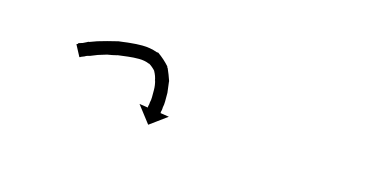

<svg xmlns="http://www.w3.org/2000/svg" viewBox="-30 -367 541 279"><g transform="rotate(15 240.0 -227.5)"><path d="M69 -260Q69 -260 69 -260.5Q69 -261 69 -261Q69 -261 69 -261Q69 -261 69 -261Q71 -262 75 -263Q75 -263 75 -263Q75 -263 75 -263Q75 -263 75 -263Q75 -263 75 -263Q79 -265 83 -267Q83 -267 83.5 -267Q84 -267 84 -267Q84 -267 84 -267Q84 -267 84 -267Q89 -269 95 -271Q95 -271 95 -271Q95 -271 95 -271Q95 -271 95 -271Q95 -271 95 -271Q102 -273 109 -275Q109 -275 109 -275Q109 -275 109 -275Q109 -275 109 -275Q109 -275 109 -275Q117 -277 125 -279Q125 -279 125 -279Q125 -279 125 -279Q125 -279 125 -279Q125 -279 125 -279Q134 -280 142 -281Q142 -281 142 -281Q142 -281 142 -281Q142 -281 142 -281Q142 -281 142 -281Q151 -282 160 -282Q160 -282 160 -282Q160 -282 160 -282Q160 -282 160 -282Q160 -282 160 -282Q172 -282 183 -278Q183 -278 184 -278Q185 -278 185 -278Q195 -271 203 -262Q203 -262 203 -261Q204 -260 204 -260Q208 -251 211 -242Q211 -242 211 -242Q211 -242 211 -242Q211 -241 211 -241Q211 -241 211 -241Q212 -233 213 -225Q213 -225 213 -225Q213 -225 213 -225Q213 -225 213 -225Q213 -225 213 -225Q213 -218 213 -212Q213 -212 213 -212Q213 -212 213 -212Q213 -212 213 -212Q213 -212 213 -212Q213 -207 212 -203Q212 -203 212 -203Q212 -203 212 -202Q212 -202 212 -202Q212 -202 212 -202Q212 -199 211 -196Q211 -196 211 -196Q211 -196 211 -196Q211 -196 211 -196Q211 -196 211 -196Q211 -195 211 -194L224 -192L198 -173L178 -199L191 -197Q191 -198 191 -199Q191 -199 191 -199Q191 -199 191 -199Q191 -199 191 -199Q191 -199 191 -199Q192 -202 192 -205Q192 -205 192 -205Q192 -205 192 -205Q192 -205 192 -205Q192 -205 192 -205Q193 -209 193 -213Q193 -213 193 -213Q193 -213 193 -213Q193 -213 193 -213Q193 -213 193 -213Q193 -219 193 -225Q193 -225 193 -224.5Q193 -224 193 -224Q193 -224 193 -224Q193 -224 193 -224Q193 -231 191 -238Q191 -238 191 -237.5Q191 -237 191 -237Q191 -237 191 -237Q191 -237 191 -237Q190 -244 186 -251Q186 -251 186 -250Q187 -249 187 -250Q182 -256 175 -260Q175 -260 176 -260Q177 -259 176 -259Q169 -262 160 -262Q160 -262 160 -262Q160 -262 160 -262Q160 -262 160.5 -262Q161 -262 161 -262Q152 -262 144 -261Q144 -261 144 -261Q144 -261 144 -261Q144 -261 144 -261Q144 -261 144 -261Q136 -260 128 -259Q128 -259 128 -259Q128 -259 129 -259Q129 -259 129 -259Q129 -259 129 -259Q121 -257 114 -256Q114 -256 114 -256Q114 -256 114 -256Q114 -256 114 -256Q114 -256 114 -256Q107 -254 101 -252Q101 -252 101 -252Q101 -252 101 -252Q101 -252 101 -252Q101 -252 101 -252Q96 -250 91 -248Q91 -248 91 -248Q91 -248 91 -248Q91 -248 91 -248Q91 -248 91 -248Q86 -247 83 -245Q83 -245 83 -245Q83 -245 83 -245Q83 -245 83 -245Q83 -245 83 -245Q80 -244 78 -243Q78 -243 78 -243Q78 -243 78 -243Q78 -243 78 -243Q78 -243 78 -243Q77 -242 76 -242L67 -259Q68 -260 69 -260Z"/></g></svg>

Font: FRB American Cursive Just Arrows
Style: Italic
Weight: 400
Italic angle: -25°
Version: Version 2.0;Modular Font Editor K font №1